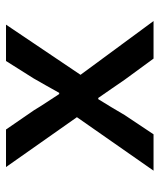

<svg xmlns="http://www.w3.org/2000/svg" viewBox="34 -565 531 639"><g transform="rotate(-90 299.5 -245.5)"><path d="M51 0H172L236 -96C254 -127 271 -155 289 -184H293C313 -156 334 -124 353 -97L424 0H549L370 -243L537 -491H416L358 -399C343 -372 325 -342 310 -314H306C288 -342 268 -371 252 -398L188 -491H63L229 -255Z"/></g></svg>

Font: Source Code Pro Semibold
Style: Regular
Weight: 600
Monospace: yes
Designer: Paul D. Hunt
Foundry: Adobe Systems Incorporated
Version: Version 1.017;PS 1.000;hotconv 1.0.70;makeotf.lib2.5.5900